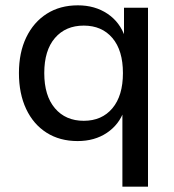

<svg xmlns="http://www.w3.org/2000/svg" viewBox="-20 -520 654 720"><path d="M439 180V-105H445Q427 -53 381 -22Q335 9 271 9Q204 9 154.5 -22.5Q105 -54 78 -111.5Q51 -169 51 -246Q51 -323 78.5 -380Q106 -437 155.5 -468.5Q205 -500 272 -500Q336 -500 383 -468.5Q430 -437 449 -381H445V-491H535V180ZM294 -67Q362 -67 401.5 -114Q441 -161 441 -246Q441 -331 401.5 -377.5Q362 -424 294 -424Q226 -424 186 -377.5Q146 -331 146 -246Q146 -161 186 -114Q226 -67 294 -67Z"/></svg>

Font: Nunito Sans 12pt ExtraLight 10pt Medium
Style: Regular
Weight: 500
Version: Version 3.101;gftools[0.9.27]